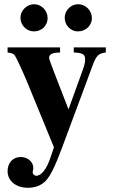

<svg xmlns="http://www.w3.org/2000/svg" viewBox="-20 -686 540 911"><path d="M482 -461H330V-437C373 -435 384 -428 384 -404C384 -392 382 -381 373 -355L305 -167L233 -353C222 -381 213 -407 213 -411C213 -426 224 -434 249 -436L265 -437V-461H16V-437C38 -434 44 -431 50 -423C59 -411 97 -327 117 -277L236 13L218 66C201 116 176 148 152 148C143 148 135 140 135 131C135 131 135 128 136 125C137 120 138 115 138 111C138 82 112 59 78 59C40 59 16 88 16 126C16 173 56 205 113 205C147 205 176 194 197 172C218 149 239 110 274 16L422 -382C438 -425 451 -433 482 -437ZM416 -600C416 -636 386 -666 351 -666C316 -666 287 -637 287 -602C287 -566 315 -537 350 -537C387 -537 416 -565 416 -600ZM206 -600C206 -636 176 -666 142 -666C107 -666 77 -636 77 -602C77 -566 106 -537 141 -537C178 -537 206 -565 206 -600Z"/></svg>

Font: XITS
Style: Bold
Weight: 700
Designer: MicroPress Inc., with final additions and corrections provided by Coen Hoffman, Elsevier (retired)
Version: Version 1.107